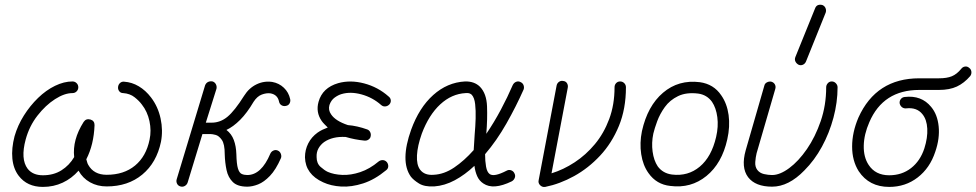

<svg xmlns="http://www.w3.org/2000/svg" viewBox="-20 -756 4027 792"><path d="M157 15Q92 15 57 -31Q35 -60 31 -102Q27 -144 40 -194Q53 -239 78.5 -279.5Q104 -320 137 -352Q170 -384 207 -402Q244 -420 279 -420Q289 -420 296 -413Q303 -406 303 -396Q303 -386 296 -379Q289 -372 279 -372Q246 -372 207 -347Q168 -322 134.5 -279Q101 -236 86 -181Q64 -100 94 -60Q115 -33 157 -33Q201 -33 233.5 -53.5Q266 -74 286 -108Q278 -179 325 -253Q335 -268 353 -263Q370 -258 370 -240Q367 -159 336 -99Q338 -93 339.5 -87Q341 -81 344 -76Q367 -35 420 -35Q491 -35 537 -73Q583 -111 597 -180Q605 -217 596.5 -256.5Q588 -296 565 -325Q554 -340 535 -355Q516 -370 488 -372Q478 -372 472 -379.5Q466 -387 467 -397Q468 -407 475 -413.5Q482 -420 492 -419Q524 -417 552.5 -400Q581 -383 603 -354Q632 -316 642.5 -267Q653 -218 644 -171Q626 -85 567 -36Q508 13 420 13Q382 13 351.5 -4Q321 -21 304 -52Q276 -20 238.5 -2.5Q201 15 157 15Z M1000 14Q960 14 940.5 -5Q921 -24 914.5 -54.5Q908 -85 907 -120Q907 -162 895 -179Q883 -196 869.5 -199.5Q856 -203 849 -203H815L754 -3Q751 6 742.5 11Q734 16 724 13Q714 10 710 1Q706 -8 709 -17L826 -404Q830 -414 838.5 -418Q847 -422 857 -420Q866 -417 870.5 -408.5Q875 -400 873 -390L829 -250H853Q889 -250 918.5 -274.5Q948 -299 987 -361Q1007 -393 1038 -408Q1069 -423 1103 -418Q1131 -413 1151 -394Q1171 -375 1177 -347Q1179 -338 1174.5 -329.5Q1170 -321 1159 -319Q1149 -317 1141 -322Q1133 -327 1131 -337Q1125 -366 1095 -371Q1079 -373 1060 -366Q1041 -359 1026 -336Q999 -290 970.5 -261.5Q942 -233 914 -220Q935 -204 944.5 -178.5Q954 -153 955 -120Q956 -79 961.5 -61Q967 -43 977 -38.5Q987 -34 1000 -34Q1058 -34 1095 -122Q1099 -131 1108 -135Q1117 -139 1126 -135Q1135 -131 1138.5 -121.5Q1142 -112 1139 -104Q1118 -56 1093.5 -30.5Q1069 -5 1045 4.5Q1021 14 1000 14Z M1313 -4Q1240 -37 1238 -107Q1238 -138 1251.5 -164.5Q1265 -191 1290 -209Q1300 -216 1310.5 -221Q1321 -226 1332 -230Q1325 -237 1318.5 -243.5Q1312 -250 1307 -257Q1282 -293 1294 -336Q1310 -394 1375 -413Q1425 -427 1482 -412Q1539 -397 1583 -358Q1591 -352 1592 -342.5Q1593 -333 1586 -325Q1579 -318 1569.5 -317Q1560 -316 1552 -323Q1517 -354 1471.5 -366.5Q1426 -379 1389 -368Q1375 -364 1360.5 -353.5Q1346 -343 1339 -323Q1333 -302 1346 -284Q1364 -257 1415 -240Q1453 -237 1495 -222Q1503 -219 1507 -211Q1511 -203 1509 -194Q1508 -186 1500.5 -180.5Q1493 -175 1483 -176Q1443 -180 1406 -191Q1352 -194 1317 -170Q1302 -159 1293.5 -143.5Q1285 -128 1286 -108Q1286 -82 1302.5 -67.5Q1319 -53 1332 -47Q1357 -36 1392 -34.5Q1427 -33 1466 -46Q1505 -59 1542 -90Q1550 -96 1559.5 -95.5Q1569 -95 1576 -87Q1582 -79 1581.5 -69.5Q1581 -60 1573 -54Q1526 -15 1478 0.5Q1430 16 1387.5 13.5Q1345 11 1313 -4Z M1771 13Q1731 15 1708.5 1Q1686 -13 1675 -27Q1652 -59 1652.5 -108Q1653 -157 1676 -221Q1709 -312 1767 -364Q1825 -416 1898 -420Q1937 -421 1960 -398Q1987 -370 1989 -317.5Q1991 -265 1986 -204Q2018 -251 2046 -303.5Q2074 -356 2095 -405Q2100 -415 2109 -418.5Q2118 -422 2126 -418Q2136 -414 2139.5 -405Q2143 -396 2140 -387Q2109 -317 2069 -246.5Q2029 -176 1981 -120Q1981 -91 1985 -68.5Q1989 -46 2000 -38Q2018 -25 2070 -52Q2079 -57 2088.5 -53.5Q2098 -50 2102 -41Q2107 -32 2103.5 -22.5Q2100 -13 2091 -8Q2015 29 1974 1Q1957 -10 1948.5 -29Q1940 -48 1937 -72Q1898 -35 1856 -12.5Q1814 10 1771 13ZM1769 -35Q1812 -37 1853.5 -65Q1895 -93 1934 -137Q1935 -152 1936 -168.5Q1937 -185 1938 -201Q1941 -234 1942 -267Q1943 -300 1940 -326.5Q1937 -353 1926 -365Q1923 -368 1917.5 -370.5Q1912 -373 1901 -372Q1843 -369 1796 -325.5Q1749 -282 1720 -205Q1702 -154 1700 -115Q1698 -76 1713 -56Q1731 -32 1769 -35Z M2229 15Q2217 17 2208 8Q2199 -1 2202 -13L2276 -403Q2278 -413 2286 -418.5Q2294 -424 2303 -422Q2314 -421 2319 -412.5Q2324 -404 2322 -394L2255 -41Q2304 -56 2350.5 -86.5Q2397 -117 2434 -161.5Q2471 -206 2493 -265Q2515 -324 2515 -396Q2515 -406 2521.5 -413Q2528 -420 2538 -420Q2548 -420 2555 -413Q2562 -406 2562 -396Q2562 -307 2533 -236.5Q2504 -166 2455.5 -114Q2407 -62 2348 -29.5Q2289 3 2229 15Z M2745 11Q2688 5 2655 -42Q2632 -74 2625 -120Q2618 -166 2628 -215Q2651 -319 2715 -373.5Q2779 -428 2867 -417Q2924 -409 2955 -363Q2979 -329 2985.5 -281.5Q2992 -234 2980 -181Q2958 -82 2894 -30Q2830 22 2745 11ZM2752 -36Q2818 -28 2866.5 -68.5Q2915 -109 2934 -191Q2944 -234 2939 -272.5Q2934 -311 2917 -336Q2896 -365 2860 -370Q2811 -376 2777 -359.5Q2743 -343 2722.5 -314.5Q2702 -286 2691 -256Q2680 -226 2675 -205Q2667 -167 2672 -130.5Q2677 -94 2693 -70Q2714 -41 2752 -36Z M3165 14Q3096 14 3066 -25Q3036 -65 3056 -136L3133 -403Q3135 -412 3144 -416.5Q3153 -421 3162 -419Q3172 -416 3176.5 -407.5Q3181 -399 3178 -389L3101 -124Q3097 -108 3095.5 -88Q3094 -68 3104 -55Q3114 -42 3131.5 -38Q3149 -34 3165 -34Q3197 -34 3235.5 -62.5Q3274 -91 3308.5 -141Q3343 -191 3365.5 -256.5Q3388 -322 3388 -396Q3388 -405 3394.5 -412.5Q3401 -420 3411 -420Q3421 -420 3428 -412.5Q3435 -405 3435 -396Q3435 -334 3418 -270.5Q3401 -207 3370.5 -151Q3340 -95 3298 -53Q3233 14 3165 14ZM3305 -503Q3301 -493 3292 -489Q3283 -485 3274 -489Q3265 -494 3261 -502.5Q3257 -511 3261 -521L3342 -721Q3346 -732 3354.5 -735Q3363 -738 3373 -735Q3382 -731 3385.5 -722Q3389 -713 3386 -704Z M3648 15Q3565 15 3522 -50Q3495 -93 3495 -151.5Q3495 -210 3521 -271Q3594 -433 3772 -433H3853Q3886 -433 3906.5 -441.5Q3927 -450 3945 -472Q3951 -480 3960.5 -481.5Q3970 -483 3978 -476Q3986 -470 3987 -460Q3988 -450 3982 -442Q3957 -413 3927 -399Q3897 -385 3853 -385H3772Q3623 -385 3566 -252Q3544 -202 3543 -155Q3542 -108 3563 -76Q3591 -33 3648 -33Q3700 -33 3738 -62.5Q3776 -92 3793 -144Q3807 -188 3805 -225.5Q3803 -263 3785 -285Q3762 -314 3718 -309Q3708 -308 3700.5 -314Q3693 -320 3691 -330Q3690 -340 3696 -347.5Q3702 -355 3712 -356Q3781 -364 3821 -315Q3847 -284 3852 -234.5Q3857 -185 3838 -130Q3816 -63 3765.5 -24Q3715 15 3648 15Z"/></svg>

Font: Zen Kurenaido
Style: ARC
Weight: 400
Designer: Yoshimichi Ohira
Foundry: Positype
Version: Version 1.001